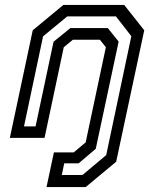

<svg xmlns="http://www.w3.org/2000/svg" viewBox="-20 -560 606 780"><path d="M169 200 199 59H279.5L328 18.5L410 -368L386 -398.5H276L239 -368L161 0H20L113 -437L237.5 -540H484.5L566 -437L452 97L328 200ZM231 151H315L411.5 70L513.5 -413L451 -493.5H253.5L155 -412.5L77.5 -46.5H124.5L197.5 -390.5L266 -446H418L462 -391L369 44.5L299.5 103.5H241Z"/></svg>

Font: Tourney Thin Medium
Style: Italic
Weight: 500
Italic angle: -12°
Version: Version 1.015